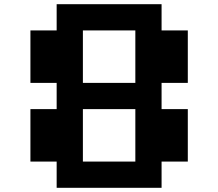

<svg xmlns="http://www.w3.org/2000/svg" viewBox="-20 -895 1040 915"><path d="M250 -875H750V-750H875V-500H750V-375H875V-125H750V0H250V-125H125V-375H250V-500H125V-750H250ZM375 -750V-500H625V-750ZM375 -375V-125H625V-375Z"/></svg>

Font: Dogica Pixel
Style: Bold
Weight: 700
Designer: Roberto Mocci
Version: Version 001.000